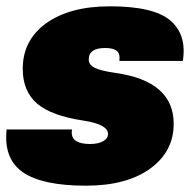

<svg xmlns="http://www.w3.org/2000/svg" viewBox="-25 -574 614 608"><path d="M323 -554Q462 -554 514.5 -509Q567 -464 554 -381H353Q356 -405 344 -413.5Q332 -422 308 -422Q256 -422 256 -386Q256 -369 274.5 -359.5Q293 -350 341 -343Q525 -317 525 -182Q525 -94 450.5 -40Q376 14 247 14Q109 14 47.5 -28.5Q-14 -71 -4 -164H203Q199 -140 214 -129Q229 -118 260 -118Q285 -118 301 -126.5Q317 -135 317 -150Q317 -180 240 -192Q138 -207 92.5 -246Q47 -285 47 -356Q47 -447 121.5 -500.5Q196 -554 323 -554Z"/></svg>

Font: Nacelle Black
Style: Italic
Weight: 900
Italic angle: -12°
Designer: Sora Sagano
Foundry: Sora Sagano
Version: Version 1.000;FEAKit 1.0